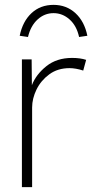

<svg xmlns="http://www.w3.org/2000/svg" viewBox="-20 -769 379 789"><path d="M70 0V-525H110L111 -419Q128 -463 170.5 -497Q213 -531 276 -531Q310 -531 334 -523L322 -479Q307 -484 292.5 -486.5Q278 -489 266 -489Q217 -489 182.5 -463.5Q148 -438 130 -401Q112 -364 112 -327V0ZM95 -617 61 -622Q73 -681 109.5 -715Q146 -749 200 -749Q253 -749 290 -715Q327 -681 339 -622L305 -617Q295 -663 266 -689Q237 -715 200 -715Q163 -715 134.5 -689Q106 -663 95 -617Z"/></svg>

Font: Readex Pro Light
Style: Regular
Weight: 300
Designer: Bonnie Shaver-Troup, Thomas Jockin
Foundry: Lexend
Version: Version 1.200; ttfautohint (v1.8.3)